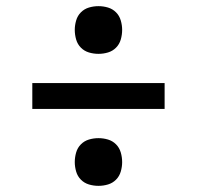

<svg xmlns="http://www.w3.org/2000/svg" viewBox="-20 -652 640 624"><path d="M300 -477Q284 -477 269 -481.5Q254 -486 243 -497Q232 -508 227.5 -523.5Q223 -539 223 -555Q223 -570 227.5 -585.5Q232 -601 243 -612Q254 -623 269 -627.5Q284 -632 300 -632Q316 -632 331 -627.5Q346 -623 357 -612Q368 -601 372.5 -585.5Q377 -570 377 -555Q377 -539 372.5 -523.5Q368 -508 357 -497Q346 -486 331 -481.5Q316 -477 300 -477ZM515 -298H85V-382H515ZM300 -48Q284 -48 269 -52.5Q254 -57 243 -68Q232 -79 227.5 -94.5Q223 -110 223 -125Q223 -141 227.5 -156.5Q232 -172 243 -183Q254 -194 269 -198.5Q284 -203 300 -203Q316 -203 331 -198.5Q346 -194 357 -183Q368 -172 372.5 -156.5Q377 -141 377 -125Q377 -110 372.5 -94.5Q368 -79 357 -68Q346 -57 331 -52.5Q316 -48 300 -48Z"/></svg>

Font: Zed Mono Medium Extended
Style: Regular
Weight: 500
Width: 7
Monospace: yes
Designer: Belleve Invis
Foundry: Belleve Invis
Version: Version 1.0.0; ttfautohint (v1.8.4)